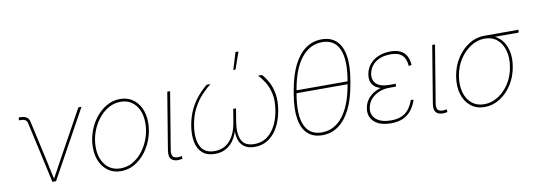

<svg xmlns="http://www.w3.org/2000/svg" viewBox="-59 -1126 4194 1509"><g transform="rotate(-10 2038.5 -372.0)"><path d="M261.2 0 152.8 -489.7Q148.4 -506.8 134.5 -514.2Q120.6 -521.5 97.2 -521.5H85.4L88.9 -543.9H99.1Q131.3 -543.9 149.9 -532.2Q168.5 -520.5 173.8 -495.6L247.6 -164.1Q255.4 -127 263.2 -89.4Q271 -51.8 279.8 -14.6H273.9Q295.4 -51.8 315.4 -89.4Q335.4 -127 356 -164.1L564 -541H588.9L290.5 0Z M808.1 11.2Q751.5 11.2 709.5 -17.1Q667.5 -45.4 644.3 -95Q621.1 -144.5 621.1 -209Q621.1 -271.5 641.6 -331.8Q662.1 -392.1 699.5 -440.9Q736.8 -489.7 787.4 -519.3Q837.9 -548.8 897.9 -548.8Q954.1 -548.8 995.8 -520.5Q1037.6 -492.2 1060.5 -442.6Q1083.5 -393.1 1083.5 -329.1Q1083.5 -267.1 1063.2 -206.5Q1043 -146 1005.9 -96.9Q968.8 -47.9 918.2 -18.3Q867.7 11.2 808.1 11.2ZM808.6 -11.2Q863.8 -11.2 909.9 -39.1Q956.1 -66.9 990 -112.8Q1023.9 -158.7 1042.5 -215.1Q1061 -271.5 1061 -328.1Q1061 -386.7 1041.3 -431.4Q1021.5 -476.1 984.6 -501.2Q947.8 -526.4 897.5 -526.4Q844.2 -526.4 798.3 -499.8Q752.4 -473.1 717.8 -427.7Q683.1 -382.3 663.3 -325.9Q643.6 -269.5 643.6 -210Q643.6 -121.6 688.2 -66.4Q732.9 -11.2 808.6 -11.2Z M1290.5 1Q1241.2 9.8 1215.3 -10.7Q1189.5 -31.2 1198.2 -85.4L1273.4 -541H1295.9L1220.7 -85.4Q1213.4 -40 1233.6 -27.1Q1253.9 -14.2 1293 -22Q1296.4 -22.9 1295.7 -22.7Q1294.9 -22.5 1298.3 -22.9L1299.3 -1Q1297.4 -1 1295.2 -0.5Q1293 0 1290.5 1Z M1559.1 5.9Q1496.6 5.9 1460 -26.1Q1423.3 -58.1 1411.9 -114.7Q1400.4 -171.4 1412.1 -244.6Q1424.8 -318.8 1452.9 -375Q1481 -431.2 1516.6 -471.9Q1552.2 -512.7 1587.4 -541H1618.2Q1583.5 -514.2 1546.1 -474.9Q1508.8 -435.5 1478.3 -379.4Q1447.8 -323.2 1434.6 -244.6Q1418 -142.1 1447.5 -79.3Q1477.1 -16.6 1559.1 -16.6Q1635.3 -16.6 1681.6 -69.1Q1728 -121.6 1742.7 -211.9L1760.3 -317.9H1782.7L1765.1 -211.9Q1750.5 -121.6 1775.6 -69.1Q1800.8 -16.6 1877 -16.6Q1959 -16.6 2012.9 -79.3Q2066.9 -142.1 2084 -244.6Q2097.2 -323.2 2085.2 -379.4Q2073.2 -435.5 2048.6 -474.9Q2023.9 -514.2 1998.5 -541H2029.3Q2055.2 -512.7 2077.4 -471.9Q2099.6 -431.2 2109.4 -375Q2119.1 -318.8 2106.4 -244.6Q2094.2 -171.4 2063.7 -114.7Q2033.2 -58.1 1986.1 -26.1Q1939 5.9 1877 5.9Q1820.8 5.9 1790.3 -18.6Q1759.8 -43 1749.8 -81.1Q1739.7 -119.1 1743.7 -160.6H1747.6Q1737.8 -119.1 1714.8 -81.1Q1691.9 -43 1653.3 -18.6Q1614.7 5.9 1559.1 5.9ZM1814 -619.1 1855.5 -754.9H1879.4L1832 -619.1Z M2415.5 7.8Q2343.3 7.8 2299.1 -33.2Q2254.9 -74.2 2241.9 -153.6Q2229 -232.9 2248.5 -348.1L2253.9 -379.4Q2273.9 -494.6 2313.2 -574Q2352.5 -653.3 2409.4 -694.3Q2466.3 -735.4 2538.6 -735.4Q2611.3 -735.4 2655.3 -694.3Q2699.2 -653.3 2712.6 -574Q2726.1 -494.6 2706.1 -379.4L2700.7 -348.1Q2681.2 -232.9 2641.6 -153.6Q2602.1 -74.2 2545.2 -33.2Q2488.3 7.8 2415.5 7.8ZM2415.5 -14.6Q2514.2 -14.6 2582 -99.6Q2649.9 -184.6 2678.2 -348.1L2683.6 -379.4Q2711.9 -543 2674.8 -627.9Q2637.7 -712.9 2539.1 -712.9Q2440.4 -712.9 2372.6 -627.9Q2304.7 -543 2276.4 -379.4L2271 -348.1Q2242.7 -184.6 2279.8 -99.6Q2316.9 -14.6 2415.5 -14.6ZM2260.3 -352.5 2263.7 -375H2694.3L2690.9 -352.5Z M2963.4 9.3Q2902.8 9.3 2863 -10Q2823.2 -29.3 2805.7 -63.2Q2788.1 -97.2 2795.4 -140.1Q2801.3 -175.8 2820.1 -203.6Q2838.9 -231.4 2868.7 -250.7Q2898.4 -270 2935.8 -280Q2973.1 -290 3015.6 -290H3053.2L3049.8 -268.1H2998Q2953.6 -268.1 2915.3 -252.4Q2877 -236.8 2851.1 -207.8Q2825.2 -178.7 2818.4 -138.7Q2809.1 -82.5 2849.1 -47.9Q2889.2 -13.2 2966.8 -13.2Q3019.5 -13.2 3054.2 -29.3Q3088.9 -45.4 3110.8 -75Q3132.8 -104.5 3147.9 -145.5L3168.9 -142.1Q3153.8 -96.7 3127.7 -62.5Q3101.6 -28.3 3061.5 -9.5Q3021.5 9.3 2963.4 9.3ZM3011.7 -268.6Q2967.8 -268.6 2935.3 -277.1Q2902.8 -285.6 2883.1 -302.2Q2863.3 -318.8 2855.7 -343.8Q2848.1 -368.7 2853.5 -400.9Q2860.8 -445.3 2887.9 -478.3Q2915 -511.2 2957.8 -529.5Q3000.5 -547.9 3055.2 -547.9Q3103 -547.9 3134 -532.5Q3165 -517.1 3181.4 -487.5Q3197.8 -458 3200.7 -414.6L3177.7 -409.7Q3173.8 -468.8 3143.8 -497.1Q3113.8 -525.4 3051.8 -525.4Q2980 -525.4 2933.3 -492.2Q2886.7 -459 2876 -402.3Q2867.2 -349.1 2899.2 -319.8Q2931.2 -290.5 3001.5 -290.5H3053.2L3049.8 -268.6Z M3404.8 1Q3355.5 9.8 3329.6 -10.7Q3303.7 -31.2 3312.5 -85.4L3387.7 -541H3410.2L3335 -85.4Q3327.6 -40 3347.9 -27.1Q3368.2 -14.2 3407.2 -22Q3410.6 -22.9 3409.9 -22.7Q3409.2 -22.5 3412.6 -22.9L3413.6 -1Q3411.6 -1 3409.4 -0.5Q3407.2 0 3404.8 1Z M3710.4 11.2Q3646 11.2 3600.6 -24.7Q3555.2 -60.5 3536.1 -123Q3517.1 -185.5 3529.8 -265.1Q3543 -345.2 3583 -407.2Q3623 -469.2 3680.2 -505.1Q3737.3 -541 3802.2 -541H4077.1L4073.2 -518.6H3854H3802.2Q3744.1 -518.6 3691.7 -485.6Q3639.2 -452.6 3601.8 -395.5Q3564.5 -338.4 3552.2 -265.1Q3540.5 -191.4 3556.6 -134Q3572.8 -76.7 3612.5 -43.9Q3652.3 -11.2 3710.4 -11.2Q3769 -11.2 3821.3 -43.9Q3873.5 -76.7 3910.6 -134Q3947.8 -191.4 3959.5 -265.1Q3971.7 -338.4 3955.3 -395.8Q3939 -453.1 3899.4 -485.8Q3859.9 -518.6 3802.2 -518.6L3801.3 -537.1Q3849.6 -537.1 3887.5 -517.1Q3925.3 -497.1 3949.7 -460.7Q3974.1 -424.3 3982.9 -374.5Q3991.7 -324.7 3981.9 -265.1Q3969.2 -185.5 3929.2 -123Q3889.2 -60.5 3832.3 -24.7Q3775.4 11.2 3710.4 11.2Z"/></g></svg>

Font: Inter 17pt Thin
Style: Italic
Weight: 250
Italic angle: -9.3988°
Version: Version 4.001;git-66647c0bb